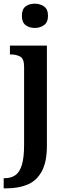

<svg xmlns="http://www.w3.org/2000/svg" viewBox="-34 -784 363 1044"><path d="M155 -632Q125 -632 105 -647.5Q85 -663 85 -698Q85 -734 105 -749Q125 -764 155 -764Q184 -764 205.5 -749Q227 -734 227 -698Q227 -663 205.5 -647.5Q184 -632 155 -632ZM-14 240V185H-8Q26 185 49.5 168.5Q73 152 85 112.5Q97 73 97 4V-421Q97 -465 75.5 -476.5Q54 -488 24 -488H20V-536H221V8Q221 97 193 148Q165 199 116 219.5Q67 240 3 240Z"/></svg>

Font: Noto Serif Tamil SemiCondensed SemiBold
Style: Italic
Weight: 600
Width: 4
Italic angle: -12°
Designer: Indian Type Foundry, Tom Grace, and the Monotype Design Team
Foundry: Monotype Imaging Inc.
Version: Version 2.003; ttfautohint (v1.8.4.7-5d5b)